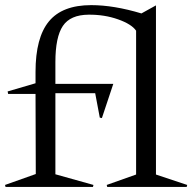

<svg xmlns="http://www.w3.org/2000/svg" viewBox="-33 -736 757 756"><path d="M106.9 -453.1Q106.9 -587.9 159.7 -651.9Q212.4 -715.8 326.2 -715.8Q415 -715.8 523.9 -683.1L581.1 -714.8V-48.8L704.1 -7.8L702.1 0H389.2L387.2 -7.8L502.9 -48.8V-615.2Q484.9 -641.1 431.6 -659.9Q378.4 -678.7 315.9 -678.2Q244.1 -677.7 214.6 -634Q185.1 -590.3 185.1 -491.2V-405.8H413.1L368.2 -271L359.9 -272.9L341.8 -369.1H185.1V-49.8L335 -7.8L333 0H-11.2L-13.2 -7.8L107.9 -50.8L106.9 -366.2H-1L-2.9 -376L106.9 -408.2Z"/></svg>

Font: Halibut
Style: Regular
Weight: 400
Designer: Matteo Maggi
Foundry: Collletttivo
Version: Version 3.080 | FøM Fix